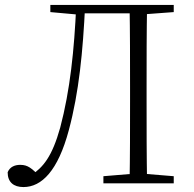

<svg xmlns="http://www.w3.org/2000/svg" viewBox="-20 -743 788 778"><path d="M11 -45C11 -5 35 15 75 15C149 15 215 -51 259 -216C300 -369 316 -534 325 -723H289C281 -541 264 -377 224 -226C191 -108 155 -66 108 -34V-28H137V-33C108 -60 94 -75 62 -75C40 -75 20 -67 11 -45ZM505 0H576C574 -110 574 -221 574 -333V-390C574 -502 574 -613 576 -723H505C507 -614 507 -502 507 -390V-333C507 -220 507 -110 505 0ZM399 0H684V-29L550 -40H532L399 -29ZM184 -694 295 -684H307V-723H184ZM542 -684H550L684 -694V-723H542ZM307 -689H542V-723H307Z"/></svg>

Font: Source Han Serif TW VF
Style: Regular
Weight: 250
Designer: Ryoko NISHIZUKA 西塚涼子 (kana & ideographs); Frank Grießhammer (Latin, Greek & Cyrillic); Wenlong ZHANG 张文龙 (bopomofo); San
Foundry: Adobe
Version: Version 2.002;hotconv 1.1.0;makeotfexe 2.6.0